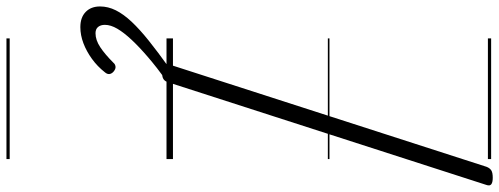

<svg xmlns="http://www.w3.org/2000/svg" viewBox="-595 -555 1547 595"><g transform="rotate(90 178.5 -257.5)"><path d="M103 14Q89 14 83 9.5Q77 5 80 -6L398 -992Q402 -1002 409 -1006.5Q416 -1011 432 -1011Q446 -1011 452 -1006.5Q458 -1002 454 -991L136 -5Q133 5 126 9.5Q119 14 103 14ZM-35 267Q-65 267 -82 250.5Q-99 234 -99 206Q-99 181 -87 157Q-75 133 -51.5 108Q-28 83 7 55Q42 27 88 -6L130 -3V1Q90 30 58.5 57Q27 84 4.5 108Q-18 132 -30 152.5Q-42 173 -42 191Q-42 204 -35.5 212Q-29 220 -16 220Q5 220 27 205.5Q49 191 76 164Q80 159 87.5 158Q95 157 104 165Q110 171 110.5 177.5Q111 184 105 191Q87 214 63.5 231Q40 248 15 257.5Q-10 267 -35 267ZM0 486H374V496H0ZM0 -20H374V0H0ZM0 -505H374V-500H0ZM0 -1006H374V-996H0Z"/></g></svg>

Font: Playwrite CA Guides
Style: Regular
Weight: 400
Designer: Veronika Burian, José Scaglione
Foundry: TypeTogether
Version: Version 1.003